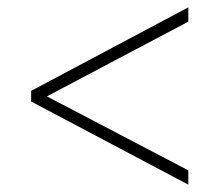

<svg xmlns="http://www.w3.org/2000/svg" viewBox="-20 -589 599 524"><path d="M494 -85V-124L108 -326L494 -530V-569L65 -341V-312Z"/></svg>

Font: Noto Serif Telugu ExtraLight
Style: Regular
Weight: 200
Designer: Jelle Bosma - Monotype Design Team
Foundry: Monotype Imaging Inc.
Version: Version 2.005